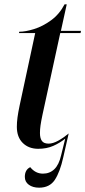

<svg xmlns="http://www.w3.org/2000/svg" viewBox="-20 -679 395 889"><path d="M161 190Q132 190 113.5 176.5Q95 163 95 140Q95 107 120 95Q144 125 179 125Q210 125 231.5 104.5Q253 84 263 40L282 -37Q257 -17 226.5 -3.5Q196 10 157 10Q113 10 85.5 -17Q58 -44 58 -92Q58 -112 61 -135Q64 -158 71 -191L143 -526H68L69 -532Q98 -532 138 -544.5Q178 -557 216.5 -585Q255 -613 279 -659H289L262 -536H355L353 -526H259L177 -149Q170 -116 167.5 -97.5Q165 -79 165 -63Q165 -39 174 -26.5Q183 -14 205 -14Q225 -14 249.5 -27.5Q274 -41 298 -61L273 49Q258 117 234 153.5Q210 190 161 190Z"/></svg>

Font: Noto Serif Display ExtraCondensed SemiBold
Style: Italic
Weight: 600
Width: 2
Italic angle: -12°
Designer: Monotype Design Team
Foundry: Monotype Imaging Inc.
Version: Version 2.009